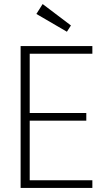

<svg xmlns="http://www.w3.org/2000/svg" viewBox="-20 -930 531 950"><path d="M127 -664V-371H407V-333H127V-38H437V0H82V-702H437V-664ZM160 -861 191 -910 331 -804 311 -773Z"/></svg>

Font: Fz Poppins ExtLt
Style: Regular
Weight: 200
Designer: Ninad Kale (Devanagari), Jonny Pinhorn (Latin)
Foundry: Indian Type Foundry
Version: Vit hóa bi Vntype.Com & FontZin.Com